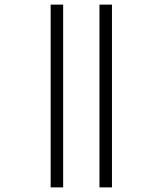

<svg xmlns="http://www.w3.org/2000/svg" viewBox="-20 -671 613 830"><path d="M410 139H464V-651H410ZM199 139H253V-651H199Z"/></svg>

Font: Noto Sans Telugu Light
Style: Regular
Weight: 300
Designer: Jelle Bosma - Monotype Design Team
Foundry: Monotype Imaging Inc.
Version: Version 2.005